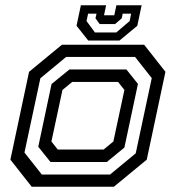

<svg xmlns="http://www.w3.org/2000/svg" viewBox="-20 -710 668 730"><path d="M100.5 0 19.5 -103 90.5 -437 215.5 -540H528L609 -437L538 -103L413 0ZM139 -46.5H398.5L496 -127L557 -413L493.5 -493.5H231.5L133.5 -412.5L73 -130ZM172 -94 125.5 -152 176 -390.5 244 -446H460.5L504.5 -391L453 -149L386 -94ZM199.5 -141.5H374L411 -172L453 -368L429 -398.5H254.5L217.5 -368L175.5 -172ZM315.5 -556 271 -612 287.5 -690H383.5L375.5 -652H414.5L422.5 -690H518.5L502 -612L434.5 -556ZM341 -586.5H422L473 -630L478.5 -658H446.5L443 -640.5L417.5 -618.5H359L343 -640.5L347 -658H315L309 -630Z"/></svg>

Font: Tourney Thin Medium
Style: Italic
Weight: 500
Italic angle: -12°
Version: Version 1.015